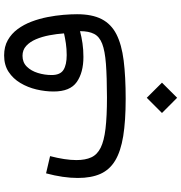

<svg xmlns="http://www.w3.org/2000/svg" viewBox="6 -630 871 922"><g transform="rotate(-90 441.0 -168.5)"><path d="M359.9 174.3 432.9 247.1 505.6 174.3 432.9 101.3ZM752.9 -219.2Q752.9 -177.2 739.7 -151.6Q726.6 -126 692.5 -112.8Q658.4 -99.6 595.9 -94.8Q533.4 -90.1 434.8 -89.8Q343.5 -89.8 284.7 -96.8Q225.8 -103.8 192.9 -120.2Q159.9 -136.7 146.9 -165.2Q133.8 -193.6 133.8 -236.6Q133.8 -263.7 138.7 -295.7Q143.6 -327.6 152.8 -363L70.1 -382.3Q47.9 -299.6 47.9 -230Q47.9 -165.3 67.6 -121.1Q87.4 -76.9 131.6 -50.3Q175.8 -23.7 248.8 -11.8Q321.8 0 428 0Q534.7 0 611.7 -9.6Q688.7 -19.3 737.9 -44.4Q787.1 -69.6 810.7 -115.4Q834.2 -161.1 834.2 -233.4Q834.2 -262.5 831.2 -299.2Q828.1 -335.9 820.4 -375.5Q812.7 -415 798.7 -452Q784.7 -489 762.8 -518.7Q741 -548.3 709.8 -566Q678.7 -583.7 636.2 -583.7Q590.3 -583.7 557.6 -562.3Q524.9 -540.8 503.9 -505.6Q482.9 -470.5 473 -428.6Q463.1 -386.7 463.1 -345.9Q463.1 -266.8 508.7 -234.9Q554.2 -202.9 629.2 -202.9Q663.8 -202.9 694.7 -207.4Q725.6 -211.9 752.9 -219.2ZM742.2 -296.1Q721.2 -291.3 694.5 -287.2Q667.7 -283.2 637.9 -283.2Q591.6 -283.2 566.9 -298.7Q542.2 -314.2 542.2 -355.5Q542.2 -389.4 552.1 -421.6Q562 -453.9 582.4 -474.6Q602.8 -495.4 634.5 -495.4Q662.6 -495.4 682 -477.8Q701.4 -460.2 713.9 -431Q726.3 -401.9 733 -366.7Q739.7 -331.5 742.2 -296.1Z"/></g></svg>

Font: Estedad-FD-VF Thin
Style: Regular
Weight: 100
Designer: Amin Abedi
Version: Version 5.0